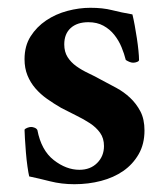

<svg xmlns="http://www.w3.org/2000/svg" viewBox="-20 -464 427 493"><path d="M212 -444Q244 -444 267.5 -438Q291 -432 320 -427Q323 -415 326 -398.5Q329 -382 331.5 -365.5Q334 -349 335.5 -334Q337 -319 337 -310Q337 -307 332 -305Q327 -303 322 -303Q314 -303 303 -310Q299 -326 292 -343Q285 -360 273.5 -374.5Q262 -389 245.5 -398Q229 -407 207 -407Q178 -407 161.5 -392Q145 -377 145 -350Q145 -331 153.5 -317.5Q162 -304 176 -294Q190 -284 207 -276Q224 -268 240 -259Q259 -249 278.5 -238.5Q298 -228 314 -213Q330 -198 340.5 -178Q351 -158 351 -129Q351 -94 336 -68Q321 -42 296.5 -25Q272 -8 239.5 0.5Q207 9 171 9Q138 9 108.5 1.5Q79 -6 55 -11Q53 -19 50.5 -36.5Q48 -54 46.5 -73Q45 -92 44 -108.5Q43 -125 43 -131Q45 -134 50.5 -136Q56 -138 60 -138Q64 -138 69 -136Q74 -134 76 -130Q86 -78 118 -53Q150 -28 184 -28Q212 -28 229.5 -45.5Q247 -63 247 -89Q247 -109 237 -123Q227 -137 211 -147.5Q195 -158 175.5 -167.5Q156 -177 137 -187Q118 -198 101 -210Q84 -222 71 -237Q58 -252 50.5 -270.5Q43 -289 43 -312Q43 -346 58.5 -370.5Q74 -395 98.5 -411.5Q123 -428 153 -436Q183 -444 212 -444Z"/></svg>

Font: Vermiglione SemiBold
Style: Regular
Weight: 600
Version: Version 1.000